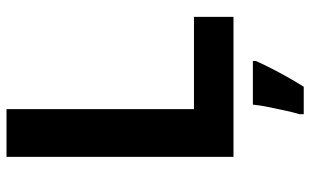

<svg xmlns="http://www.w3.org/2000/svg" viewBox="-206 -548 975 604"><g transform="rotate(-90 282.0 -246.5)"><path d="M90.1 0V-714H240.1V-124.3H530.5V0ZM391.5 71Q381.6 92.9 369.1 117.5Q356.6 142 342.1 168Q327.6 194.1 310.6 221H224.2V208Q230.2 188.1 235.8 162.1Q241.3 136 246.9 109Q252.4 82 254.4 61H391.5Z"/></g></svg>

Font: Noto Sans Hebrew
Style: Regular
Weight: 400
Designer: Monotype Design Team
Foundry: Monotype Imaging Inc.
Version: Version 2.003;January 10, 2023;FontCreator 14.0.0.2877 64-bi